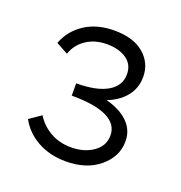

<svg xmlns="http://www.w3.org/2000/svg" viewBox="-78 -830 470 499"><g transform="rotate(20 156.5 -580.5)"><path d="M283 -501Q283 -459 247.5 -429Q212 -399 154 -399Q110 -399 76 -418Q42 -437 25 -469L57 -491Q73 -466 98 -452Q123 -438 155 -438Q191 -438 216 -455.5Q241 -473 241 -502Q241 -533 208.5 -549Q176 -565 111 -565V-599Q167 -599 197 -616.5Q227 -634 227 -666Q227 -693 206 -707.5Q185 -722 152 -722Q119 -722 95 -706Q71 -690 62 -663L29 -681Q43 -718 76.5 -740Q110 -762 158 -762Q211 -762 240 -737Q269 -712 269 -674Q269 -643 250.5 -620Q232 -597 200 -585Q239 -575 261 -553.5Q283 -532 283 -501Z"/></g></svg>

Font: Ysabeau SC Semilight
Style: Regular
Weight: 300
Designer: Christian Thalmann (Catharsis Fonts)
Version: Version 0.003